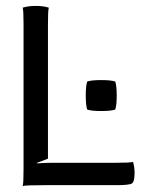

<svg xmlns="http://www.w3.org/2000/svg" viewBox="-20 -622 500 645"><path d="M319.8 -249Q287.6 -249 272.9 -253.9Q268.1 -268.6 268.1 -300.8Q268.1 -333.5 272.9 -348.1Q287.6 -353 319.8 -353Q352.5 -353 367.2 -348.1Q372.1 -333.5 372.1 -300.8Q372.1 -268.6 367.2 -253.9Q352.5 -249 319.8 -249ZM59.1 -51.8V-542Q59.1 -587.4 56.2 -596.2Q73.7 -602.1 100.1 -602.1Q126.5 -602.1 144 -596.2Q141.1 -587.4 141.1 -542V-88.9L103.5 -74.7L105 -73.2Q135.7 -75.2 155.8 -75.2H372.1Q418 -75.2 426.8 -78.1Q432.1 -62 432.1 -41Q432.1 -11.2 422.9 -5.6Q413.6 0 372.1 0H133.8Q64.9 0 56.2 2.9Q59.1 -5.9 59.1 -51.8Z"/></svg>

Font: Nikodecs
Style: Medium
Weight: 500
Version: Version 0.29